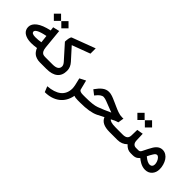

<svg xmlns="http://www.w3.org/2000/svg" viewBox="49 -1600 2744 2744"><g transform="rotate(45 1421.5 -228.0)"><path d="M532.7 0H514.2Q478 0 448 -9.8Q418 -19.5 400.1 -32.7Q382.3 -45.9 368.7 -63.5Q355 -81.1 349.4 -93Q343.8 -105 340.3 -116.2Q278.8 -106.9 231.4 -106.9Q201.2 -106.9 173.8 -111.1Q146.5 -115.2 121.1 -125.5Q95.7 -135.7 77.6 -150.9Q59.6 -166 48.6 -189.2Q37.6 -212.4 37.6 -241.7Q37.6 -304.7 102.5 -354Q167.5 -403.3 300.8 -432.1L294.9 -481L293.9 -489.3L302.2 -491.2L381.3 -509.8L392.6 -512.7L393.6 -501.5L421.9 -210.9Q426.3 -169.9 438.2 -147Q450.2 -124 468 -115.7Q485.8 -107.4 514.6 -107.4H532.7Q536.1 -107.4 538.8 -92.5Q541.5 -77.6 541.5 -62.5V-45.9Q541.5 -30.3 538.8 -15.1Q536.1 0 532.7 0ZM326.2 -218.8 313.5 -333.5Q263.7 -323.7 228 -312.5Q192.4 -301.3 173.3 -290Q154.3 -278.8 146 -268.6Q137.7 -258.3 137.7 -248Q137.7 -208.5 213.9 -208.5Q273.9 -208.5 326.2 -218.8ZM389.6 -704.1 457 -636.7 460 -633.8 457 -631.3 389.6 -563.5 386.7 -561 384.3 -563.5 316.4 -631.3 314 -633.8 316.4 -636.7 384.3 -704.1 386.7 -707ZM238.8 -704.1 306.2 -636.7 309.1 -633.8 306.2 -631.3 238.8 -563.5 235.8 -561 233.4 -563.5 165.5 -631.3 163.1 -633.8 165.5 -636.7 233.4 -704.1 235.8 -707Z M527.3 -107.4H663.6Q780.3 -107.4 780.3 -184.6Q780.3 -213.4 750 -247.6L560.1 -460L557.6 -462.9Q557.6 -466.8 557.9 -473.9Q558.1 -481 559.8 -498.8Q561.5 -516.6 564.5 -531Q567.4 -545.4 572.8 -558.3Q578.1 -571.3 585.4 -573.7L937 -706.1V-691.9V-606.4V-599.6L662.1 -496.6L822.3 -318.8Q875 -260.7 875 -189.9Q875 -95.7 816.9 -47.9Q758.8 0 647 0H527.3Q508.8 0 508.8 -45.9V-62.5Q508.8 -107.4 527.3 -107.4Z M1296.9 0H1279.8Q1226.6 0 1201.7 -12.2Q1189.9 52.2 1160.2 102.3Q1130.4 152.3 1086.4 184.8Q1042.5 217.3 986.8 234.1Q931.2 251 866.2 251H864.7L861.8 244.6L835 178.2L830.1 166Q895 161.1 945.8 145Q996.6 128.9 1033 100.6Q1069.3 72.3 1088.6 30Q1107.9 -12.2 1107.9 -66.4Q1107.9 -109.9 1076.2 -229.5L1074.2 -236.8L1081.1 -240.7L1154.3 -278.3L1165 -283.7L1168 -272Q1179.7 -228 1201.2 -140.1Q1209 -107.4 1277.3 -107.4H1296.9Q1300.3 -107.4 1303 -92.5Q1305.7 -77.6 1305.7 -62.5V-45.9Q1305.7 -30.3 1303 -15.1Q1300.3 0 1296.9 0Z M1991.2 0H1921.9Q1840.3 0 1790.5 -24.4Q1740.7 -48.8 1720.2 -99.1Q1674.3 -74.2 1618.7 -47.4Q1520 0 1331.5 0H1291Q1272.5 0 1272.5 -45.9V-62.5Q1272.5 -107.4 1291 -107.4H1327.1Q1482.4 -107.4 1549.3 -132.8Q1645 -168.5 1743.7 -214.8Q1723.6 -222.2 1638.2 -255.4Q1590.8 -273.9 1575.4 -279.8Q1560.1 -285.6 1541.3 -290.8Q1522.5 -295.9 1509.3 -295.9Q1460 -295.9 1403.3 -221.2L1397.5 -213.4L1389.6 -219.2L1333.5 -262.7L1326.2 -268.6L1331.5 -276.4Q1352.5 -305.7 1371.1 -326.7Q1389.6 -347.7 1412.1 -365.5Q1434.6 -383.3 1459.7 -392.3Q1484.9 -401.4 1512.7 -401.4Q1529.3 -401.4 1545.9 -398.4Q1562.5 -395.5 1581.8 -388.7Q1601.1 -381.8 1614 -376.7Q1627 -371.6 1651.1 -360.6Q1675.3 -349.6 1686.5 -345.2Q1698.2 -339.8 1726.1 -327.4Q1753.9 -314.9 1770.8 -307.9Q1787.6 -300.8 1811.8 -292.2Q1835.9 -283.7 1857.2 -279.5Q1878.4 -275.4 1897.9 -275.4Q1906.2 -275.4 1915 -275.9L1927.2 -276.4L1925.3 -264.6L1913.6 -192.9L1912.6 -186.5L1906.2 -185.1Q1885.3 -179.7 1859.4 -168.7Q1833.5 -157.7 1807.6 -142.1Q1814.5 -127 1845 -117.7Q1875.5 -108.4 1933.1 -107.9L1991.2 -107.4Q1994.6 -107.4 1997.3 -92.5Q2000 -77.6 2000 -62.5V-45.9Q2000 -30.3 1997.3 -15.1Q1994.6 0 1991.2 0Z M2363.8 0H2347.7Q2311.5 0 2283.9 -14.4Q2256.3 -28.8 2227.5 -59.1Q2168.9 0 2080.1 0H1985.8Q1967.3 0 1967.3 -45.9V-62.5Q1967.3 -107.4 1985.8 -107.4H2082Q2130.9 -107.4 2154.1 -127.4Q2177.2 -147.5 2178.2 -189L2180.7 -293.9V-302.2L2189 -303.7L2264.2 -316.4L2274.9 -318.4L2275.4 -307.1L2279.8 -189.5Q2281.2 -147.9 2299.6 -127.7Q2317.9 -107.4 2349.1 -107.4H2363.8Q2367.2 -107.4 2369.9 -92.5Q2372.6 -77.6 2372.6 -62.5V-45.9Q2372.6 -30.3 2369.9 -15.1Q2367.2 0 2363.8 0ZM2235.8 -546.4 2303.2 -479 2306.2 -476.1 2303.2 -473.6 2235.8 -405.8 2232.9 -403.3 2230.5 -405.8 2162.6 -473.6 2160.2 -476.1 2162.6 -479 2230.5 -546.4 2232.9 -549.3ZM2085 -546.4 2152.3 -479 2155.3 -476.1 2152.3 -473.6 2085 -405.8 2082 -403.3 2079.6 -405.8 2011.7 -473.6 2009.3 -476.1 2011.7 -479 2079.6 -546.4 2082 -549.3Z M2358.9 -107.4H2398.4Q2427.7 -107.4 2441.9 -136.7Q2489.3 -233.4 2514.6 -275.4Q2564.5 -358.4 2639.6 -358.4Q2676.3 -358.4 2708 -338.9Q2739.7 -319.3 2760.5 -287.4Q2781.2 -255.4 2793.2 -214.6Q2805.2 -173.8 2805.2 -131.3Q2805.2 -64 2765.6 -20.3Q2726.1 23.4 2660.6 23.4Q2633.8 23.4 2606.4 15.4Q2579.1 7.3 2556.6 -5.9Q2534.2 -19 2520.8 -28.6Q2507.3 -38.1 2496.1 -47.9Q2479 -30.8 2467 -21.7Q2455.1 -12.7 2435.8 -6.3Q2416.5 0 2390.6 0H2358.9Q2340.3 0 2340.3 -45.9V-62.5Q2340.3 -107.4 2358.9 -107.4ZM2656.2 -75.2Q2679.7 -75.2 2694.1 -90.8Q2708.5 -106.4 2708.5 -132.8Q2708.5 -156.2 2698.5 -183.3Q2688.5 -210.4 2670.9 -230.2Q2653.3 -250 2634.8 -250Q2610.8 -250 2588.4 -213.4Q2563 -172.9 2543.9 -131.8Q2609.9 -75.2 2656.2 -75.2Z"/></g></svg>

Font: Samim Medium FD
Style: Medium-FD
Weight: 500
Foundry: DejaVu fonts team - Redesigned by Saber Rastikerdar
Version: Version 4.0.5